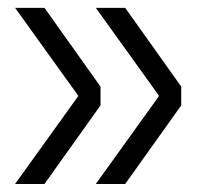

<svg xmlns="http://www.w3.org/2000/svg" viewBox="-20 -531 528 490"><path d="M385.5 -287 224.5 -511H299.5L442.5 -310V-262L299.5 -61.5H224.5L385.5 -285.5ZM179.5 -287 18.5 -511H93.5L236.5 -310V-262L93.5 -61.5H18.5L179.5 -285.5Z"/></svg>

Font: Hepta Slab ExtraLight
Style: Regular
Weight: 400
Version: Version 1.102